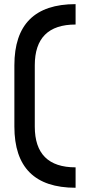

<svg xmlns="http://www.w3.org/2000/svg" viewBox="-20 -801 431 919"><path d="M341.8 -781.2V-683.6Q146.5 -683.6 146.5 -488.3V-195.3Q146.5 0 341.8 0V97.7Q48.8 97.7 48.8 -195.3V-488.3Q48.8 -781.2 341.8 -781.2Z"/></svg>

Font: BabelStone Runic Norn
Style: Regular
Weight: 400
Designer: Andrew West
Foundry: BabelStone
Version: Version 3.002 March 14, 2022